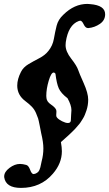

<svg xmlns="http://www.w3.org/2000/svg" viewBox="-20 -712 547 962"><path d="M506.8 -640.6Q506.8 -610.4 480.5 -592.3Q454.1 -574.2 422.9 -571.3H420.9Q408.2 -571.3 399.4 -589.8Q390.6 -608.4 381.8 -608.4Q379.9 -608.4 374 -606.4Q322.3 -586.9 309.6 -501Q308.6 -495.1 308.6 -485.4Q308.6 -454.1 336.9 -418Q365.2 -381.8 372.1 -360.4Q376 -347.7 398.9 -296.4Q421.9 -245.1 421.9 -212.9Q421.9 -184.6 413.1 -158.2Q409.2 -147.5 405.3 -137.2Q401.4 -127 394.5 -116.2Q387.7 -105.5 383.3 -98.6Q378.9 -91.8 368.7 -80.6Q358.4 -69.3 355 -64.9Q351.6 -60.5 337.9 -47.9Q324.2 -35.2 321.8 -32.7Q319.3 -30.3 303.2 -16.1Q287.1 -2 285.2 0Q290 26.4 290 45.9Q290 106.4 245.1 158.2Q184.6 229.5 85 229.5Q8.8 229.5 1 175.8V171.9Q1 149.4 27.3 129.4Q53.7 109.4 80.1 109.4Q93.8 109.4 111.3 114.3Q123 117.2 130.9 138.7Q138.7 160.2 148.4 160.2Q151.4 160.2 157.2 158.2Q164.1 155.3 169.4 150.9Q174.8 146.5 177.7 139.2Q180.7 131.8 182.1 126.5Q183.6 121.1 185.5 110.8Q187.5 100.6 188.5 96.7Q197.3 64.5 197.3 31.2Q197.3 1 186.5 -43.9Q184.6 -53.7 179.2 -81.5Q173.8 -109.4 170.9 -118.7Q168 -127.9 160.2 -146Q152.3 -164.1 139.6 -177.2Q127 -190.4 107.4 -205.1Q66.4 -235.4 66.4 -283.2Q66.4 -315.4 85 -351.6Q96.7 -375 122.1 -390.1Q147.5 -405.3 176.8 -420.4Q206.1 -435.5 222.7 -457Q244.1 -483.4 250 -517.6Q255.9 -551.8 263.7 -583Q271.5 -614.3 297.9 -638.7Q352.5 -692.4 418 -692.4Q419.9 -692.4 424.3 -691.9Q428.7 -691.4 431.6 -691.4Q506.8 -685.5 506.8 -640.6ZM257.8 -342.8Q253.9 -348.6 249 -348.6Q236.3 -348.6 224.1 -307.6Q211.9 -266.6 211.9 -231.4Q211.9 -229.5 212.4 -225.6Q212.9 -221.7 212.9 -219.7Q214.8 -202.1 235.8 -188Q256.8 -173.8 261.7 -161.1Q262.7 -158.2 262.7 -153.3Q262.7 -149.4 262.2 -143.6Q261.7 -137.7 261.7 -134.8Q261.7 -127 265.6 -123Q273.4 -113.3 291 -104.5Q308.6 -95.7 320.3 -95.7Q334 -95.7 335 -108.4Q335 -120.1 336.4 -137.2Q337.9 -154.3 337.9 -160.2Q337.9 -184.6 318.4 -219.7Q285.2 -245.1 274.4 -269.5Q263.7 -293.9 257.8 -342.8Z"/></svg>

Font: Essays1743
Style: Italic
Weight: 500
Italic angle: -10°
Designer: Based on the typeface in a 1743 English translation of the essays of Montaigne.  PostScript/TrueType font designed by Jo
Version: Version 002.100